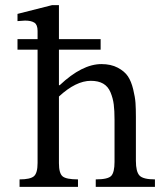

<svg xmlns="http://www.w3.org/2000/svg" viewBox="-20 -726 622 746"><path d="M209 -351V-92Q209 -53 223 -41Q237 -29 283 -29V0H56V-29Q97 -29 111.5 -41Q126 -53 126 -93V-533H48V-574H126V-606Q126 -630 113.5 -638Q101 -646 77 -646Q48 -644 48 -644V-672L182 -706H209V-574H371V-533H209V-395H212Q299 -477 374 -477Q411 -477 437.5 -463Q464 -449 477 -429.5Q490 -410 497.5 -379Q505 -348 506.5 -326Q508 -304 508 -272V-101Q508 -59 522 -44Q536 -29 582 -29V0H352V-29Q400 -29 412.5 -43Q425 -57 425 -97V-261Q425 -296 422 -320Q419 -344 409.5 -367Q400 -390 381 -401Q362 -412 333 -412Q275 -412 209 -351Z"/></svg>

Font: myMathFont
Style: Regular
Weight: 400
Designer: Ross Mills, John Hudson & Paul Hanslow, Tiro Typeworks Ltd; with prior portions MicroPress Inc., and Coen Hoffman. Math 
Foundry: Tiro Typeworks Ltd
Version: Version 2.13 b171